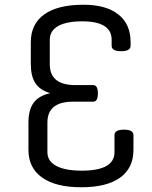

<svg xmlns="http://www.w3.org/2000/svg" viewBox="-20 -775 643 810"><path d="M332 -755Q428 -755 479.5 -714Q531 -673 531 -597V-582Q531 -559 491 -559Q451 -559 451 -582V-607Q451 -685 327 -685Q260 -685 225 -665Q190 -645 190 -607V-504Q190 -416 298 -416H373Q393 -416 393 -381Q393 -346 373 -346H288Q180 -346 180 -258V-133Q180 -95 217.5 -75Q255 -55 325 -55Q463 -55 463 -133V-205Q463 -228 503 -228Q543 -228 543 -205V-143Q543 -66 486.5 -25.5Q430 15 323 15Q215 15 157.5 -26Q100 -67 100 -143V-258Q100 -311 121.5 -341Q143 -371 192 -382Q148 -395 129 -424.5Q110 -454 110 -504V-597Q110 -674 167 -714.5Q224 -755 332 -755Z"/></svg>

Font: Offside
Style: Regular
Weight: 400
Designer: Eduardo Rodriguez Tunni
Foundry: Eduardo Rodriguez Tunni
Version: Version 1.002; ttfautohint (v1.8.4.7-5d5b);gftools[0.9.23]